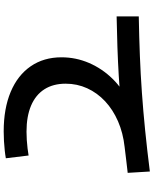

<svg xmlns="http://www.w3.org/2000/svg" viewBox="84 -876 832 1040"><g transform="rotate(90 500.0 -356.0)"><path d="M692 40Q568 40 477.8 2.2Q387.7 -35.7 339 -106.3Q290.4 -177 290.4 -273.3Q290.4 -351 321 -422.2Q351.7 -493.4 406.9 -549.7Q462.1 -606.1 534.4 -636.7L543.8 -593.7Q466.1 -587.7 389.7 -583.2Q313.4 -578.7 234.4 -576Q155.4 -573.4 69 -571.7V-691.7Q181.7 -693.7 282.8 -697.7Q384 -701.7 482.7 -708.7Q581.3 -715.7 685.8 -726.2Q790.3 -736.7 909 -751.7L916.3 -631.7Q879.7 -627.7 845.2 -623.4Q810.7 -619 776 -615Q700.3 -606.7 637.3 -579.4Q574.3 -552 528.6 -509.4Q483 -466.7 458.1 -412.2Q433.3 -357.7 433.3 -295.7Q433.3 -228 463.6 -180.5Q494 -133 552.1 -108.3Q610.3 -83.6 693.3 -83.6Q715.3 -83.6 738.5 -85.1Q761.7 -86.6 783.8 -89.3Q806 -91.9 822.3 -94.9L837.3 28.3Q819.7 31.7 795.2 34.3Q770.7 37 744.2 38.5Q717.7 40 692 40Z"/></g></svg>

Font: M PLUS 2 Thin
Style: Regular
Weight: 100
Designer: Coji Morishita
Foundry: UNDERFOREST DESIGN
Version: Version 1.001